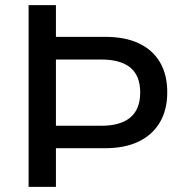

<svg xmlns="http://www.w3.org/2000/svg" viewBox="-20 -725 706 745"><path d="M91 0V-705H197V-582H389Q466 -582 519.5 -556.5Q573 -531 601 -483Q629 -435 629 -367Q629 -299 600.5 -250.5Q572 -202 518.5 -176Q465 -150 389 -150H197V0ZM197 -237H373Q447 -237 485.5 -269Q524 -301 524 -366Q524 -431 486 -462.5Q448 -494 373 -494H197Z"/></svg>

Font: NunitoSans_10ptSemiBold
Style: Regular
Weight: 600
Designer: Vernon Adams
Foundry: Vernon Adams
Version: Version 3.101;gftools[0.9.27]